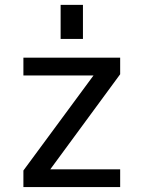

<svg xmlns="http://www.w3.org/2000/svg" viewBox="-20 -759 576 781"><path d="M226.6 -600.6V-739.3H317.4V-600.6ZM75.2 -524.4H468.8V-457L184.6 -70.3H468.8V2H75.2V-65.4L360.4 -452.1H75.2Z"/></svg>

Font: Nasu
Style: Regular
Weight: 400
Designer: Ryoko NISHIZUKA (kana &amp; ideographs); Paul D. Hunt (Latin, Greek &amp; Cyrillic); Wenlong ZHANG (bopomofo); Sandoll C
Version: Version 2014.1215